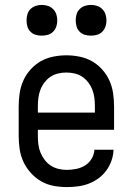

<svg xmlns="http://www.w3.org/2000/svg" viewBox="-20 -753 540 781"><path d="M252 8Q225 8 198 3Q171 -2 147.5 -15.5Q124 -29 105.5 -49.5Q87 -70 75.5 -94.5Q64 -119 60 -146Q56 -173 56 -200V-320Q56 -347 60 -374Q64 -401 75 -425.5Q86 -450 104.5 -470.5Q123 -491 146 -504Q169 -517 196 -522.5Q223 -528 250 -528Q277 -528 304 -522.5Q331 -517 354 -504Q377 -491 395.5 -470.5Q414 -450 425 -425.5Q436 -401 440 -374Q444 -347 444 -320V-225H134V-200Q134 -183 136 -166Q138 -149 144.5 -133Q151 -117 161.5 -103Q172 -89 186.5 -79.5Q201 -70 218 -66Q235 -62 252 -62Q271 -62 290.5 -66Q310 -70 326 -80Q342 -90 352.5 -107Q363 -124 364 -144H442Q441 -121 433.5 -99.5Q426 -78 412.5 -59.5Q399 -41 380.5 -27.5Q362 -14 341 -6Q320 2 297 5Q274 8 252 8ZM366 -295V-320Q366 -337 364 -354Q362 -371 356 -387Q350 -403 339.5 -417Q329 -431 315 -440.5Q301 -450 284 -454Q267 -458 250 -458Q233 -458 216 -454Q199 -450 185 -440.5Q171 -431 160.5 -417Q150 -403 144 -387Q138 -371 136 -354Q134 -337 134 -320V-295ZM350 -608Q337 -608 325 -611.5Q313 -615 304 -624Q295 -633 291.5 -645Q288 -657 288 -670Q288 -683 291.5 -695Q295 -707 304 -716Q313 -725 325 -729Q337 -733 350 -733Q363 -733 375 -729Q387 -725 396 -716Q405 -707 409 -695Q413 -683 413 -670Q413 -657 409 -645Q405 -633 396 -624Q387 -615 375 -611.5Q363 -608 350 -608ZM150 -608Q137 -608 125 -611.5Q113 -615 104 -624Q95 -633 91.5 -645Q88 -657 88 -670Q88 -683 91.5 -695Q95 -707 104 -716Q113 -725 125 -729Q137 -733 150 -733Q163 -733 175 -729Q187 -725 196 -716Q205 -707 209 -695Q213 -683 213 -670Q213 -657 209 -645Q205 -633 196 -624Q187 -615 175 -611.5Q163 -608 150 -608Z"/></svg>

Font: Zed Mono
Style: Regular
Weight: 400
Monospace: yes
Designer: Belleve Invis
Foundry: Belleve Invis
Version: Version 1.0.0; ttfautohint (v1.8.4)